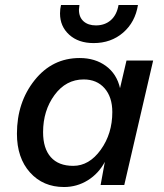

<svg xmlns="http://www.w3.org/2000/svg" viewBox="-20 -743 657 771"><path d="M534 -723Q523 -654 474.5 -612Q426 -570 356 -570Q295 -570 258 -603.5Q221 -637 221 -689Q221 -707 225 -723H299Q297 -709 297 -704Q297 -674 315.5 -657.5Q334 -641 365 -641Q401 -641 425 -662Q449 -683 456 -723ZM237 8Q153 8 100.5 -50.5Q48 -109 48 -206Q48 -332 119 -421Q190 -510 300 -510Q362 -510 405.5 -478Q449 -446 462 -389L488 -500H595L479 0H384L401 -93Q376 -46 332.5 -19Q289 8 237 8ZM274 -77Q338 -77 384.5 -141.5Q431 -206 431 -293Q431 -353 400 -388.5Q369 -424 316 -424Q245 -424 199 -361.5Q153 -299 153 -212Q153 -147 184 -112Q215 -77 274 -77Z"/></svg>

Font: Elaine Sans Medium
Style: Italic
Weight: 500
Italic angle: -13°
Designer: Wei Huang
Foundry: Wei Huang
Version: Version 2.001;December 24, 2019;FontCreator 12.0.0.2547 64-b